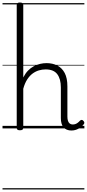

<svg xmlns="http://www.w3.org/2000/svg" viewBox="-20 -1021 691 1527"><path d="M548 17Q528 17 512 10.5Q496 4 485.5 -8Q475 -20 469.5 -38.5Q464 -57 464 -82V-326Q464 -393 435.5 -431Q407 -469 343 -469Q315 -469 288.5 -461Q262 -453 238.5 -435.5Q215 -418 196 -388.5Q177 -359 165 -315V-4Q165 6 158.5 10.5Q152 15 138 15Q125 15 119 10.5Q113 6 113 -4V-982Q113 -992 119 -996.5Q125 -1001 138 -1001Q152 -1001 158.5 -996.5Q165 -992 165 -982V-405Q182 -438 203 -459.5Q224 -481 248.5 -494Q273 -507 299 -513Q325 -519 350 -519Q398 -519 435.5 -500Q473 -481 494.5 -440.5Q516 -400 516 -334V-94Q516 -74 520.5 -60Q525 -46 534.5 -38.5Q544 -31 558 -31Q569 -31 578.5 -34Q588 -37 598 -44.5Q608 -52 617 -62Q624 -68 630.5 -67.5Q637 -67 643 -60Q649 -54 650.5 -47.5Q652 -41 647 -34Q636 -19 619.5 -7Q603 5 585 11Q567 17 548 17ZM0 476H651V486H0ZM0 -20H651V0H0ZM0 -505H651V-500H0ZM0 -996H651V-986H0Z"/></svg>

Font: Playwrite PL Guides
Style: Regular
Weight: 400
Designer: Veronika Burian, José Scaglione
Foundry: TypeTogether
Version: Version 1.003